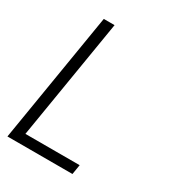

<svg xmlns="http://www.w3.org/2000/svg" viewBox="-178 -838 855 941"><g transform="rotate(30 250.0 -367.5)"><path d="M10 0 131 -735H192L80 -55H387L378 0Z"/></g></svg>

Font: Iosevka Light
Style: Italic
Weight: 300
Italic angle: -9°
Monospace: yes
Designer: Belleve Invis
Foundry: Belleve Invis
Version: Version 32.5.0; ttfautohint (v1.8.4)